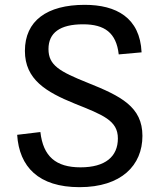

<svg xmlns="http://www.w3.org/2000/svg" viewBox="-20 -762 660 794"><path d="M471 -537 565.5 -545.5C559 -689.5 460 -742 330.5 -742C174 -742 83 -676 83 -551.5C83 -433 171 -381.5 289 -333.5C406.5 -286.5 467.5 -263.5 467.5 -189.5C467.5 -114.5 415.5 -70 313 -70C211 -70 158.5 -115 147 -216L51 -204.5C59.5 -72 139.5 12 309 12C482 12 569 -78.5 569 -200C569 -320 480.5 -364.5 343 -419.5C226 -466.5 180.5 -492 180.5 -559C180.5 -626.5 228 -661.5 323.5 -661.5C412.5 -661.5 461 -626.5 471 -537Z"/></svg>

Font: Monaspace Neon
Style: Regular
Weight: 400
Designer: Riley Cran & the Lettermatic Team
Foundry: Lettermatic
Version: Version 1.200 (Monaspace Neon)